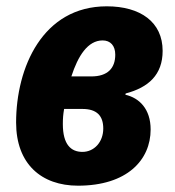

<svg xmlns="http://www.w3.org/2000/svg" viewBox="-20 -578 554 608"><path d="M227 10C382 10 457 -71 457 -168C457 -233 421 -268 377 -278L378 -282C450 -301 495 -341 495 -417C495 -508 425 -558 318 -558C115 -558 31 -364 31 -190C31 -59 111 10 227 10ZM206 -336C227 -401 258 -450 305 -450C330 -450 345 -433 345 -405C345 -362 321 -336 269 -336ZM241 -97C205 -97 179 -120 179 -185C179 -204 180 -215 183 -233H241C287 -233 307 -211 307 -171C307 -128 278 -97 241 -97Z"/></svg>

Font: Noto Sans Display SemiCondensed Extra
Style: Italic
Weight: 800
Width: 4
Italic angle: -12°
Designer: Monotype Design Team
Foundry: Monotype Imaging Inc.
Version: Version 1.900